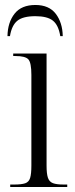

<svg xmlns="http://www.w3.org/2000/svg" viewBox="-20 -751 300 771"><path d="M21 0V-10H38Q66 -10 81 -15Q96 -20 101 -36.5Q106 -53 106 -86V-450Q106 -499 94 -512.5Q82 -526 42 -526H33V-536H167V-86Q167 -53 172.5 -37Q178 -21 192.5 -15.5Q207 -10 235 -10H250V0ZM10 -606Q11 -661 38.5 -696Q66 -731 122 -731Q177 -731 204 -695.5Q231 -660 232 -606H222Q215 -650 192.5 -668Q170 -686 122 -686Q72 -686 49.5 -667.5Q27 -649 20 -606Z"/></svg>

Font: Noto Serif Display Condensed Light
Style: Regular
Weight: 300
Width: 3
Designer: Monotype Design Team
Foundry: Monotype Imaging Inc.
Version: Version 2.009